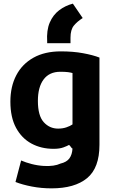

<svg xmlns="http://www.w3.org/2000/svg" viewBox="-20 -826 624 1054"><path d="M378 -11Q376 23 361 43.5Q346 64 312 72Q278 88 221 85Q187 83 154 74.5Q121 66 96 55L65 173Q103 188 155 198Q207 208 263 208Q390 208 458 152Q526 96 526 -31V-510Q490 -524 435.5 -534Q381 -544 314 -544Q226 -544 164 -509.5Q102 -475 69.5 -413Q37 -351 37 -268Q37 -182 68 -124.5Q99 -67 152.5 -38Q206 -9 274 -9Q307 -9 328.5 -17Q350 -25 358 -30Q363 -29 368.5 -20Q374 -11 378 -11ZM378 -143Q365 -134 344.5 -127Q324 -120 299 -120Q252 -120 220 -155.5Q188 -191 188 -272Q188 -348 219.5 -390Q251 -432 311 -432Q338 -432 353 -430Q368 -428 378 -425ZM239 -597Q239 -596 239 -593.5Q239 -591 239 -589H367V-619Q367 -663 385.5 -685.5Q404 -708 434 -727L380 -806Q338 -795 304.5 -769.5Q271 -744 253 -702Q235 -660 239 -597Z"/></svg>

Font: Repo Bold
Style: Bold
Weight: 700
Designer: Stefan Peev
Foundry: Context Ltd
Version: Version 1.502